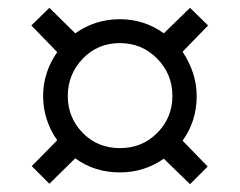

<svg xmlns="http://www.w3.org/2000/svg" viewBox="-20 -598 612 490"><path d="M90 -353Q90 -413 126 -465L60 -533L106 -578L172 -513Q223 -549 286 -549Q348 -549 398 -513L465 -578L511 -533L446 -466Q482 -411 482 -353Q482 -289 446 -239L510 -173L465 -128L398 -193Q348 -158 286 -158Q221 -158 172 -194L106 -129L61 -174L126 -240Q90 -292 90 -353ZM153 -353Q153 -298 191 -259Q229 -220 286 -220Q343 -220 381.5 -259Q420 -298 420 -353Q420 -409 381 -448.5Q342 -488 286 -488Q229 -488 191 -448Q153 -408 153 -353Z"/></svg>

Font: Stephens Clock
Style: Regular
Weight: 400
Designer: Peter Wiegel (catfonts.de) with slight modifications by DT1.org
Version: Version 0.9.1